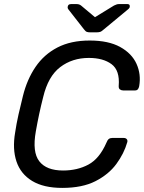

<svg xmlns="http://www.w3.org/2000/svg" viewBox="-20 -908 704 938"><path d="M284 10Q193 10 137 -24Q81 -58 60.5 -119Q40 -180 54 -261Q60 -302 70.5 -349Q81 -396 92 -439Q112 -520 153.5 -581Q195 -642 260.5 -676Q326 -710 418 -710Q510 -710 567 -678.5Q624 -647 647 -596Q670 -545 660 -487Q656 -466 640 -466H583Q573 -466 566 -471Q559 -476 560 -489Q566 -564 525 -594.5Q484 -625 414 -625Q333 -625 274 -580Q215 -535 191 -434Q170 -352 155 -266Q137 -165 172 -120Q207 -75 288 -75Q358 -75 412 -104Q466 -133 500 -211Q505 -224 511.5 -229Q518 -234 528 -234H585Q594 -234 599 -228.5Q604 -223 602 -214Q586 -158 548.5 -107Q511 -56 446.5 -23Q382 10 284 10ZM420 -750Q412 -750 405 -752Q398 -754 390 -765L315 -861Q309 -868 311 -876Q313 -888 327 -888H355Q367 -888 376 -881L444 -824L537 -881Q544 -884 549 -886Q554 -888 560 -888H603Q615 -888 614 -876Q614 -869 605 -862L488 -765Q476 -754 468.5 -752Q461 -750 452 -750Z"/></svg>

Font: Lubike
Style: Italic
Weight: 400
Italic angle: -12°
Foundry: Honoka55
Version: Version 1.000;July 22, 2022;FontCreator 14.0.0.2862 64-bit